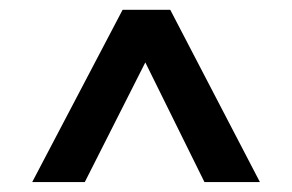

<svg xmlns="http://www.w3.org/2000/svg" viewBox="-20 -720 589 387"><path d="M503.9 -353H392.1L272.9 -594.2L150.9 -353H44.9L227.1 -700.2H323.2Z"/></svg>

Font: Post Grotesk Medium
Style: Medium
Weight: 500
Version: Version 1.0